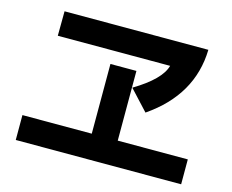

<svg xmlns="http://www.w3.org/2000/svg" viewBox="-99 -849 1198 990"><g transform="rotate(15 500.0 -354.0)"><path d="M58.6 -1V-133.8H428.7V-505.9H567.4V-133.8H941.4V-1ZM128.9 -576.2 129.9 -707H897.5Q891.6 -463.9 668 -310.5L569.3 -417Q708 -500 728.5 -576.2Z"/></g></svg>

Font: GenEi M Gothic v2 Bold
Style: Regular
Weight: 700
Version: Version 2.0